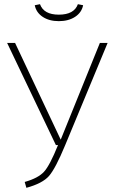

<svg xmlns="http://www.w3.org/2000/svg" viewBox="-20 -887 544 917"><path d="M494 -682 291 -193Q245 -82 214 -46.5Q183 -11 106 10L98 -18Q162 -36 190 -66.5Q218 -97 257 -194H247L14 -682H52L270 -220L457 -682ZM146 -862 171 -867Q189 -817 261 -817Q334 -817 352 -867L377 -862Q370 -827 338.5 -806.5Q307 -786 261 -786Q215 -786 184 -806.5Q153 -827 146 -862Z"/></svg>

Font: FiraSans
Style: Regular
Weight: 200
Designer: Carrois Corporate & Edenspiekermann AG
Foundry: Carrois Corporate GbR & Edenspiekermann AG
Version: Version 3.106;PS 003.106;hotconv 1.0.70;makeotf.lib2.5.58329